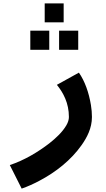

<svg xmlns="http://www.w3.org/2000/svg" viewBox="-20 -846 629 1134"><path d="M38 129 108 268C143 256 178 240 212 222C311 170 400 99 462 11C493 -33 523 -88 523 -155C523 -178 521 -202 517 -226C505 -299 481 -367 446 -417L316 -345C354 -298 387 -237 387 -155C387 -140 382 -123 372 -106C348 -65 311 -31 272 0C206 51 125 100 38 129ZM356 -714V-826H244V-714ZM271 -552V-665H159V-552ZM442 -552V-665H329V-552Z"/></svg>

Font: Iranian Sans Web
Style: Bold
Weight: 700
Designer: Hooman Mehr, Hadi Navid in Neviseh Pardaz Co. Ltd. (http://nevisa.com)
Foundry: http://font-store.ir
Version: 5.0.2 build 3/9/1393